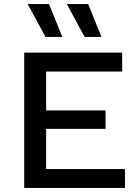

<svg xmlns="http://www.w3.org/2000/svg" viewBox="-20 -917 676 937"><path d="M219.2 -897 284.2 -736.8H202.1L115.2 -897ZM410.2 -897 475.1 -736.8H393.1L306.2 -897ZM98.1 0V-660.2H576.2V-567.9H205.1V-377.9H495.1V-288.1H205.1V-91.8H589.8V0Z"/></svg>

Font: Work Sans Medium
Style: Regular
Weight: 500
Designer: Wei Huang
Foundry: Wei Huang
Version: Version 2.012